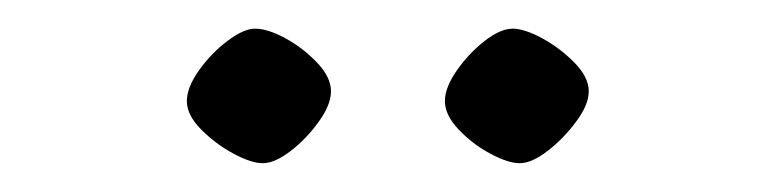

<svg xmlns="http://www.w3.org/2000/svg" viewBox="-20 -655 540 134"><path d="M163.3 -541.1Q155.5 -541.1 143.1 -547.7Q130.7 -554.3 120.5 -564.5Q110.4 -574.7 110.4 -584.4Q110.4 -593.9 118.8 -605.8Q127.3 -617.8 138.7 -626.4Q150.1 -635 158 -635Q166.7 -635 179 -628.4Q191.3 -621.7 201.1 -611.5Q211 -601.2 211 -591.3Q211 -581.8 202.4 -570Q193.9 -558.1 182.8 -549.6Q171.8 -541.1 163.3 -541.1ZM342.6 -541.1Q334.7 -541.1 322.3 -547.7Q309.9 -554.3 300.2 -564.5Q290.5 -574.7 290.5 -584.4Q290.5 -593.9 298.8 -605.8Q307.2 -617.8 318.2 -626.4Q329.2 -635 337.9 -635Q345.8 -635 358.2 -628.4Q370.6 -621.7 380.7 -611.5Q390.9 -601.2 390.9 -591.3Q390.9 -581.8 382 -570Q373.2 -558.1 362.1 -549.6Q351.1 -541.1 342.6 -541.1Z"/></svg>

Font: Ancizar Serif Light
Style: Regular
Weight: 300
Designer: Cesar Puertas, Viviana Monsalve, Julian Moncada, Julian Prieto, Jose Castro, Felipe Aragon, Mariel Hernandez, Sara Alarc
Version: Version 8.100